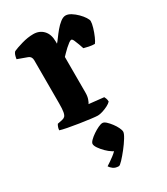

<svg xmlns="http://www.w3.org/2000/svg" viewBox="-189 -584 812 933"><g transform="rotate(-30 216.5 -118.0)"><path d="M230 0Q220 0 192.5 -3.5Q165 -7 132 -12Q99 -17 71 -22.5Q43 -28 31 -32Q31 -40 34 -48.5Q37 -57 41 -63L66 -68Q77 -70 83.5 -76Q90 -82 93 -98Q96 -114 96 -146V-388Q96 -398 91.5 -405Q87 -412 79 -415L24 -435Q26 -448 29 -457Q32 -466 38 -472Q55 -480 89.5 -490Q124 -500 155 -500Q189 -500 210.5 -477.5Q232 -455 232 -414V-402Q238 -408 249.5 -424Q261 -440 275.5 -457.5Q290 -475 306 -487.5Q322 -500 336 -500Q350 -500 366 -490Q382 -480 396.5 -465.5Q411 -451 420 -437Q429 -423 429 -415Q429 -402 422.5 -380Q416 -358 407 -337.5Q398 -317 391 -309Q376 -309 359 -312.5Q342 -316 332 -319Q329 -329 323.5 -344Q318 -359 312.5 -371.5Q307 -384 301 -384Q296 -384 286.5 -377Q277 -370 266 -360Q255 -350 246 -340.5Q237 -331 233 -327V-127Q233 -106 227.5 -91Q222 -76 218 -71L301 -62Q303 -59 306 -51Q309 -43 309 -33Q302 -25 287.5 -17.5Q273 -10 257 -5Q241 0 230 0ZM195 264Q176 264 164 255Q152 246 147 237Q168 224 191 206.5Q214 189 227 169L228 194Q218 194 202.5 184.5Q187 175 172.5 160.5Q158 146 148 131.5Q138 117 138 107Q138 99 149 88Q160 77 175.5 66.5Q191 56 206 49Q221 42 230 42Q239 42 250 52Q261 62 272 76.5Q283 91 290 105.5Q297 120 297 129Q297 139 283.5 161Q270 183 251.5 206.5Q233 230 217 247Q201 264 195 264Z"/></g></svg>

Font: Texturina 12pt
Style: Bold
Weight: 700
Designer: Guillermo Torres Carreño
Foundry: Omnibus-Type
Version: Version 1.002